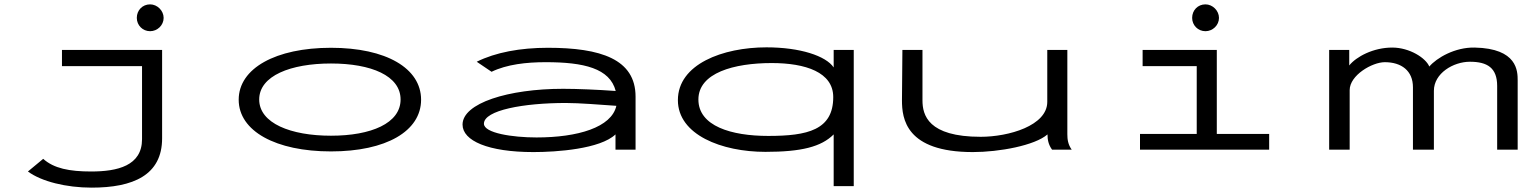

<svg xmlns="http://www.w3.org/2000/svg" viewBox="-20 -686 7040 880"><path d="M668 -543C701 -543 730 -570 730 -604C730 -637 701 -666 668 -666C633 -666 607 -639 607 -604C607 -570 634 -543 668 -543ZM400 174C590 174 723 117 723 -52V-457H264V-383H631V-48C631 74 518 100 398 100C298 100 227 86 178 42L108 100C170 146 284 174 400 174Z M1497 8C1750 8 1910 -85 1910 -229C1910 -373 1750 -467 1497 -467C1244 -467 1074 -373 1074 -229C1074 -85 1244 8 1497 8ZM1497 -64C1313 -64 1168 -121 1168 -230C1168 -339 1313 -395 1497 -395C1681 -395 1816 -339 1816 -230C1816 -121 1681 -64 1497 -64Z M2425 11C2531 11 2731 -3 2801 -70V0H2893V-243C2893 -415 2733 -467 2491 -467C2365 -467 2251 -446 2165 -403L2233 -357C2303 -391 2393 -401 2481 -401C2656 -401 2775 -373 2802 -269C2720 -275 2624 -279 2561 -279C2309 -279 2100 -213 2100 -115C2100 -41 2217 11 2425 11ZM2198 -119C2198 -181 2381 -214 2573 -214C2635 -214 2733 -206 2805 -201C2783 -102 2628 -56 2439 -56C2329 -56 2198 -76 2198 -119Z M3801 167H3893V-457H3801V-377C3765 -430 3647 -469 3493 -469C3293 -469 3087 -392 3087 -227C3087 -68 3288 10 3488 10C3653 10 3744 -13 3801 -70ZM3501 -63C3332 -63 3181 -108 3181 -230C3181 -352 3344 -397 3517 -397C3672 -397 3799 -355 3799 -241C3799 -90 3681 -63 3501 -63Z M4439 11C4559 11 4723 -19 4781 -70C4781 -47 4785 -23 4802 0H4892C4875 -24 4872 -47 4872 -71V-457H4780V-219C4780 -110 4603 -59 4475 -59C4233 -59 4208 -159 4208 -226V-457H4116L4114 -226C4114 -143 4131 11 4439 11Z M5505 -543C5538 -543 5567 -570 5567 -604C5567 -637 5538 -666 5505 -666C5470 -666 5444 -639 5444 -604C5444 -570 5471 -543 5505 -543ZM5205 0H5797V-72H5557V-457H5217V-383H5465V-72H5205Z M6072 0H6166V-273C6166 -341 6269 -401 6327 -401C6403 -401 6456 -362 6456 -286V0H6552V-270C6552 -350 6641 -403 6717 -403C6797 -403 6842 -375 6842 -292V0H6936V-317C6936 -360 6935 -464 6739 -468C6649 -470 6565 -421 6531 -381C6515 -420 6441 -468 6361 -468C6274 -468 6196 -426 6164 -386V-457H6072Z"/></svg>

Font: Inconsolata UltraExpanded
Style: Regular
Weight: 400
Width: 9
Monospace: yes
Designer: Raph Levien, Cyreal, Brenton Simpson
Foundry: Raph Levien, Cyreal, Google
Version: Version 3.100